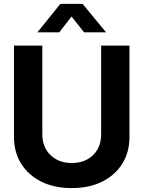

<svg xmlns="http://www.w3.org/2000/svg" viewBox="-20 -964 744 996"><path d="M352.1 11.7Q261.4 11.7 194.1 -21.8Q126.8 -55.4 89.7 -115.1Q52.5 -174.7 52.5 -253.4V-727.5H199.5V-265.5Q199.5 -222.8 218.4 -189.6Q237.4 -156.4 271.7 -137.4Q306 -118.3 352.1 -118.3Q398.6 -118.3 432.8 -137.2Q467 -156.2 485.9 -189.4Q504.7 -222.6 504.7 -265.5V-727.5H651.6V-253.4Q651.6 -174.7 614.5 -115.1Q577.4 -55.4 510.2 -21.8Q443 11.7 352.1 11.7ZM287.6 -796.4H174.5V-796.9L293.1 -943.9H408.5L529.7 -796.9V-796.4H416.2L351 -878.2Z"/></svg>

Font: Inter Khmer Looped
Style: Regular
Weight: 400
Designer: Rasmus Andersson, Sovichet Tep
Foundry: Anagata Design
Version: Version 1.000